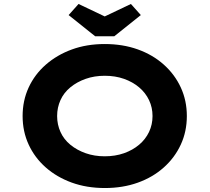

<svg xmlns="http://www.w3.org/2000/svg" viewBox="-20 -938 1057 968"><path d="M509 10Q417 10 341.5 -17.5Q266 -45 210.5 -94Q155 -143 124.5 -209Q94 -275 94 -353Q94 -431 124.5 -497Q155 -563 211 -612Q267 -661 342 -688.5Q417 -716 508 -716Q599 -716 674.5 -689Q750 -662 805.5 -612.5Q861 -563 891.5 -497Q922 -431 922 -353Q922 -275 891.5 -209Q861 -143 805.5 -93.5Q750 -44 674.5 -17Q599 10 509 10ZM508 -150Q561 -150 605 -165.5Q649 -181 681.5 -208.5Q714 -236 731.5 -273Q749 -310 749 -353Q749 -396 731.5 -433Q714 -470 681.5 -497.5Q649 -525 605 -540.5Q561 -556 508 -556Q456 -556 412 -540.5Q368 -525 335 -498Q302 -471 285 -433.5Q268 -396 268 -353Q268 -310 285 -272.5Q302 -235 335 -208Q368 -181 412 -165.5Q456 -150 508 -150ZM460 -755 326 -862 376 -918 523 -848H493L640 -918L690 -862L556 -755Z"/></svg>

Font: Lexend Mega
Style: Bold
Weight: 700
Version: Version 1.007